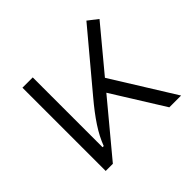

<svg xmlns="http://www.w3.org/2000/svg" viewBox="-129 -685 844 844"><g transform="rotate(-45 293.0 -263.5)"><path d="M89.8 0V-517.6H153.8V-83.5H161.1Q177.7 -127.4 207 -171.9Q236.3 -216.3 280.8 -269L497.1 -527.3L543 -491.7L377 -292L558.6 0H485.4L335 -241.2L134.3 0Z"/></g></svg>

Font: Caskaydia Cove Light
Style: Regular
Weight: 300
Monospace: yes
Designer: Aaron Bell
Foundry: Saja Typeworks
Version: Version 4.300; ttfautohint (v1.8.3)